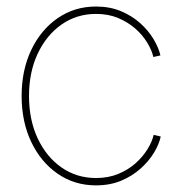

<svg xmlns="http://www.w3.org/2000/svg" viewBox="-20 -557 554 585"><path d="M272.5 7.8Q207 7.8 155.8 -27.6Q104.5 -63 75.2 -124.5Q45.9 -186 45.9 -264.6Q45.9 -343.3 75.2 -404.8Q104.5 -466.3 155.8 -501.7Q207 -537.1 272.5 -537.1Q314.9 -537.1 348.6 -522.9Q382.3 -508.8 407.5 -486.1Q432.6 -463.4 448 -437.5Q463.4 -411.6 468.8 -388.2L447.3 -383.3Q442.4 -404.3 428.5 -427.2Q414.6 -450.2 392.1 -470Q369.6 -489.7 339.8 -502.2Q310.1 -514.6 272.5 -514.6Q213.9 -514.6 167.7 -482.4Q121.6 -450.2 95 -393.8Q68.4 -337.4 68.4 -264.6Q68.4 -191.4 95 -135Q121.6 -78.6 167.7 -46.6Q213.9 -14.6 272.5 -14.6Q310.1 -14.6 340.3 -27.1Q370.6 -39.6 392.8 -59.3Q415 -79.1 429.2 -102.1Q443.4 -125 448.2 -146L469.7 -141.1Q464.8 -117.7 449.2 -91.8Q433.6 -65.9 408.2 -43.2Q382.8 -20.5 348.9 -6.3Q314.9 7.8 272.5 7.8Z"/></svg>

Font: Inter 24pt Thin
Style: Regular
Weight: 250
Designer: Rasmus Andersson
Foundry: rsms
Version: Version 4.001;git-66647c0bb